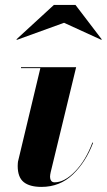

<svg xmlns="http://www.w3.org/2000/svg" viewBox="-20 -724 420 754"><path d="M231.5 -634.5 46.5 -567.5 44.5 -569.5 191.5 -704.5H276.5L379.5 -569.5L378 -567.5ZM345.5 -163Q317 -87.5 266 -38.8Q215 10 143 10Q96.5 10 73 -9Q49.5 -28 49.5 -72.5Q49.5 -76.5 50 -83.5Q50.5 -90.5 52 -95L138.5 -456.5H62.5V-460H279L179 -47.5Q178 -43 177.2 -38Q176.5 -33 176.5 -29.5Q176.5 -21 180.8 -14.5Q185 -8 194.5 -8Q233.5 -8 275.2 -51.2Q317 -94.5 343 -164.5Z"/></svg>

Font: Bodoni* 48pt
Style: Bold Italic
Weight: 700
Italic angle: -13°
Version: Version 2.3